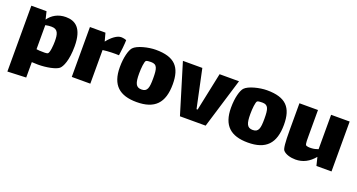

<svg xmlns="http://www.w3.org/2000/svg" viewBox="-40 -993 3096 1663"><g transform="rotate(20 1508.0 -161.5)"><path d="M357 -470C286 -470 231 -437 198 -389L181 -460H41V147L212 140V-2C232 -1 251 0 269 0C345 0 428 -16 458 -40C482 -60 514 -128 514 -257C514 -426 443 -470 357 -470ZM317 -122C309 -116 276 -116 240 -118L212 -121V-343C234 -348 253 -349 268 -349C329 -349 338 -305 338 -239C338 -205 333 -134 317 -122Z M866 -470C830 -470 783 -435 745 -386H744L724 -460H581V0H752V-310C801 -317 865 -318 901 -316C906 -343 915 -430 915 -460C906 -465 884 -470 866 -470Z M1182 13C1348 13 1425 -66 1425 -239C1425 -397 1360 -470 1186 -470C1119 -470 1018 -446 986 -410C964 -385 943 -316 943 -222C943 -57 1025 13 1182 13ZM1185 -104C1132 -104 1119 -140 1119 -228C1119 -276 1125 -339 1137 -349C1142 -355 1171 -356 1183 -356C1239 -356 1248 -321 1248 -229C1248 -142 1239 -104 1185 -104Z M1702 -107H1692L1617 -460H1438L1578 0H1815L1955 -460H1776Z M2207 13C2373 13 2450 -66 2450 -239C2450 -397 2385 -470 2211 -470C2144 -470 2043 -446 2011 -410C1989 -385 1968 -316 1968 -222C1968 -57 2050 13 2207 13ZM2210 -104C2157 -104 2144 -140 2144 -228C2144 -276 2150 -339 2162 -349C2167 -355 2196 -356 2208 -356C2264 -356 2273 -321 2273 -229C2273 -142 2264 -104 2210 -104Z M2804 -460V-143C2786 -136 2765 -131 2746 -130C2724 -128 2696 -130 2690 -139C2682 -150 2683 -198 2683 -220V-460H2512V-218C2512 -95 2518 -43 2530 -29C2552 -3 2600 10 2645 10C2714 10 2770 -20 2817 -77L2836 0H2975V-460Z"/></g></svg>

Font: FilmFarsi Display
Style: Regular
Weight: 400
Designer: Borna Izadpanah
Foundry: Borna Izadpanah
Version: Version 1.000;PS 001.000;hotconv 1.0.88;makeotf.lib2.5.64775